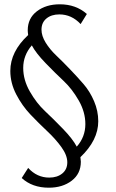

<svg xmlns="http://www.w3.org/2000/svg" viewBox="-20 -678 539 893"><path d="M437 -114Q437 -26 354 53Q356 67 356 74Q356 130 313.5 162.5Q271 195 207 195Q130 195 81 150L111 103Q152 148 209 148Q246 148 269.5 129Q293 110 293 77Q293 44 265.5 6Q238 -32 199 -68.5Q160 -105 121.5 -145.5Q83 -186 55.5 -239Q28 -292 28 -348Q28 -438 111 -515Q109 -529 109 -537Q109 -593 151.5 -625.5Q194 -658 258 -658Q333 -658 384 -613L355 -566Q313 -611 256 -611Q219 -611 196 -592Q173 -573 173 -540Q173 -511 192.5 -479.5Q212 -448 241.5 -420Q271 -392 305 -356.5Q339 -321 368.5 -287Q398 -253 417.5 -207.5Q437 -162 437 -114ZM88 -362Q88 -306 119 -252Q150 -198 189 -161.5Q228 -125 273 -78.5Q318 -32 337 4Q377 -41 377 -101Q377 -157 346 -211Q315 -265 276 -301.5Q237 -338 192 -384.5Q147 -431 128 -467Q88 -421 88 -362Z"/></svg>

Font: EauTestInfant
Style: Regular
Weight: 400
Designer: Christian Thalmann (Catharsis Fonts)
Version: Version 0.001;PS 000.001;hotconv 1.0.88;makeotf.lib2.5.64775